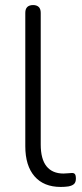

<svg xmlns="http://www.w3.org/2000/svg" viewBox="-20 -731 325 759"><path d="M220 8Q153 8 116.5 -34Q80 -76 80 -153V-680Q80 -696 88 -703.5Q96 -711 111 -711Q125 -711 133 -703.5Q141 -696 141 -680V-160Q141 -102 164 -73.5Q187 -45 231 -45Q241 -45 248 -46Q255 -47 262 -47Q271 -48 275.5 -43.5Q280 -39 280 -25Q280 -11 273 -4Q266 3 250 6Q243 7 235.5 7.5Q228 8 220 8Z"/></svg>

Font: Nunito ExtraLight Light
Style: Regular
Weight: 300
Version: Version 3.602